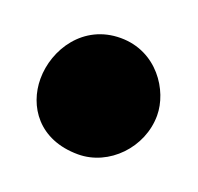

<svg xmlns="http://www.w3.org/2000/svg" viewBox="-55 -263 344 333"><g transform="rotate(20 116.5 -96.5)"><path d="M118 -204C49 -204 11 -144 11 -90C11 -40 44 11 117 11C174 11 223 -40 223 -99C223 -145 185 -204 118 -204Z"/></g></svg>

Font: Ranchers
Style: Regular
Weight: 400
Designer: Pablo Impallari, Brenda Gallo
Foundry: Pablo Impallari, Brenda Gallo
Version: Version 1.000